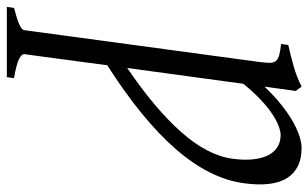

<svg xmlns="http://www.w3.org/2000/svg" viewBox="-218 -480 904 563"><g transform="rotate(90 234.5 -198.0)"><path d="M418 -427.7Q422.4 -459.5 419.9 -485.4Q417.5 -511.2 408.7 -529.8Q399.9 -548.3 384.8 -558.3Q369.6 -568.4 348.1 -568.4Q338.4 -568.4 323.2 -563Q308.1 -557.6 288.8 -545.2Q269.5 -532.7 246.6 -511.5Q223.6 -490.2 198.2 -459L151.9 -118.7Q271.5 -199.7 339.8 -276.9Q408.2 -354 418 -427.7ZM489.7 -460Q476.1 -360.4 389.9 -261.2Q303.7 -162.1 144 -60.1L111.3 183.1Q110.4 190.9 125.7 198.7Q141.1 206.5 181.6 213.4L178.7 234.4H-27.3L-24.4 213.4Q5.9 205.6 22.7 198.5Q39.6 191.4 41 183.1L134.3 -506.8Q136.7 -524.9 136.7 -536.4Q136.7 -547.9 131.3 -554.4Q126 -561 114 -564.2Q102.1 -567.4 81.5 -569.8L84.5 -590.8Q115.7 -597.7 147.2 -606.7Q178.7 -615.7 206.5 -629.9L219.2 -612.8L206.5 -521Q234.4 -550.3 260.5 -571Q286.6 -591.8 309.8 -604.7Q333 -617.7 352.5 -623.8Q372.1 -629.9 386.2 -629.9Q447.3 -629.9 474.4 -587.6Q501.5 -545.4 489.7 -460Z"/></g></svg>

Font: Gentium Plus
Style: Italic
Weight: 400
Italic angle: -8°
Designer: J. Victor Gaultney, Annie Olsen, Iska Routamaa
Foundry: SIL International
Version: Version 1.510